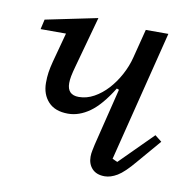

<svg xmlns="http://www.w3.org/2000/svg" viewBox="-66 -593 662 670"><g transform="rotate(10 265.0 -258.0)"><path d="M347 12Q318 12 302.5 -4.5Q287 -21 287 -47Q287 -58 289.5 -69.5Q292 -81 294 -91L344 -294L336 -297Q297 -234 259.5 -207.5Q222 -181 183 -181Q137 -181 113 -207Q89 -233 89 -274Q89 -294 91.5 -311Q94 -328 100 -351L128 -455H38L46 -490L230 -528L181 -350Q174 -325 171.5 -311.5Q169 -298 169 -287Q169 -245 210 -245Q238 -245 264 -259.5Q290 -274 311.5 -297.5Q333 -321 349.5 -351.5Q366 -382 374 -414L400 -516H480L364 -53L382 -45L497 -160L521 -141L450 -58Q415 -16 391.5 -2Q368 12 347 12Z"/></g></svg>

Font: IBM Plex Serif
Style: Italic
Weight: 400
Italic angle: -14°
Designer: Mike Abbink, Paul van der Laan, Pieter van Rosmalen
Foundry: Bold Monday
Version: Version 3.001